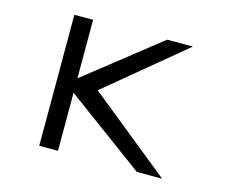

<svg xmlns="http://www.w3.org/2000/svg" viewBox="-86 -701 990 821"><g transform="rotate(15 409.5 -290.0)"><path d="M328 -294 673 -580H559L231 -321V-580H148V0H231V-257L580 0H692Z"/></g></svg>

Font: Charger Monospace
Style: Regular
Weight: 400
Designer: Jasper
Foundry: Cannot Into Space Fonts
Version: Version 0.980